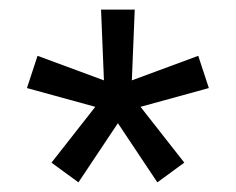

<svg xmlns="http://www.w3.org/2000/svg" viewBox="-20 -767 490 399"><path d="M143 -388 87 -429 178 -545 36 -584 58 -651 196 -600 190 -747H260L254 -600L392 -651L414 -584L272 -545L363 -429L307 -388L225 -511Z"/></svg>

Font: IBM Plex Sans KR
Style: Regular
Weight: 400
Designer: Mike Abbink; Paul van der Laan; Pieter van Rosmalen; Wujin Sim; Chorong Kim; Dohee Lee;
Foundry: Sandoll Inc.
Version: Version 1.001